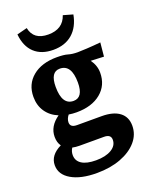

<svg xmlns="http://www.w3.org/2000/svg" viewBox="-138 -628 676 871"><g transform="rotate(-20 200.0 -192.5)"><path d="M184.1 -119.6Q164.6 -119.6 146.5 -122.6Q133.3 -106 133.3 -88.9Q133.3 -64.5 166 -64.5H284.2Q340.3 -64.5 370.4 -41.7Q400.4 -19 400.4 23.4Q400.4 65.9 371.6 99.4Q342.8 132.8 292.2 151.9Q241.7 170.9 176.8 170.9Q99.6 170.9 54 144.3Q8.3 117.7 8.3 72.3Q8.3 24.4 64.9 -3.4Q51.8 -21.5 51.8 -48.8Q51.8 -99.6 102.1 -134.8Q64.9 -149.9 44.2 -180.2Q23.4 -210.4 23.4 -252Q23.4 -313 67.1 -349.1Q110.8 -385.3 184.6 -385.3Q218.8 -385.3 237.3 -379.6Q255.9 -374 281.7 -374Q293.9 -374 325.4 -375.7Q356.9 -377.4 393.1 -380.9L386.7 -314.5L323.7 -317.4Q345.7 -287.1 345.7 -252.4Q345.7 -191.9 302 -155.8Q258.3 -119.6 184.1 -119.6ZM189 -172.9Q235.4 -172.9 235.4 -244.6Q235.4 -332 179.2 -332Q133.8 -332 133.8 -260.3Q133.8 -172.9 189 -172.9ZM100.6 56.6Q100.6 85 124.3 100.1Q147.9 115.2 192.4 115.2Q239.3 115.2 267.3 98.4Q295.4 81.5 295.4 53.2Q295.4 27.3 262.7 27.3H144.5Q126 27.3 110.4 23.9Q100.6 39.1 100.6 56.6ZM182.6 -421.9Q125 -421.9 91.3 -453.4Q57.6 -484.9 52.2 -543.5L101.6 -556.2Q113.8 -495.1 184.6 -495.1Q255.4 -495.1 275.4 -555.2L321.8 -542Q311 -484.4 275.1 -453.1Q239.3 -421.9 182.6 -421.9Z"/></g></svg>

Font: Markazi Text
Style: Bold
Weight: 700
Designer: Borna Izadpanah (Arabic designer), Fiona Ross (Arabic design director) and Florian Runge (Latin designer)
Foundry: Borna Izadpanah and Florian Runge
Version: Version 1.001; ttfautohint (v1.8.3)